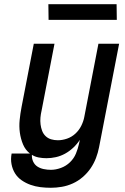

<svg xmlns="http://www.w3.org/2000/svg" viewBox="-20 -877 590 909"><path d="M221 12Q195 12 171 9Q147 6 124.5 -2Q102 -10 82.5 -23.5Q63 -37 51 -56.5Q39 -76 34.5 -100Q30 -124 35 -150H122Q100 -167 89 -193.5Q78 -220 74 -249Q70 -278 73 -308.5Q76 -339 82 -370L140 -670H238L177 -354Q173 -337 171.5 -320.5Q170 -304 172 -288Q174 -272 179.5 -257.5Q185 -243 196 -232.5Q207 -222 222 -217.5Q237 -213 254 -213Q275 -213 297 -220.5Q319 -228 336.5 -244Q354 -260 364.5 -281Q375 -302 379 -323L446 -670H544L449 -180Q444 -154 434.5 -129Q425 -104 409.5 -81Q394 -58 372 -39Q350 -20 324.5 -8.5Q299 3 272.5 7.5Q246 12 221 12ZM221 -73Q244 -73 268.5 -82Q293 -91 311.5 -109Q330 -127 339.5 -150Q349 -173 354 -196L358 -215Q345 -195 327 -178Q309 -161 288 -149.5Q267 -138 244.5 -133Q222 -128 200 -128Q181 -128 163 -131.5Q145 -135 131 -144Q130 -127 137 -112Q144 -97 157 -88.5Q170 -80 187 -76.5Q204 -73 221 -73ZM533 -783H210L209 -857H532Z"/></svg>

Font: Lode Dark
Style: Bold Italic
Weight: 700
Italic angle: -11°
Monospace: yes
Designer: Belleve Invis
Foundry: Belleve Invis
Version: Version 29.2.0; ttfautohint (v1.8.3)